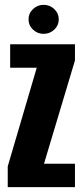

<svg xmlns="http://www.w3.org/2000/svg" viewBox="-20 -774 341 794"><path d="M12 0V-86L132 -494H22V-591H290V-524L162 -97H290V0ZM160 -634Q135 -634 116.5 -651.5Q98 -669 98 -694Q98 -719 116.5 -736.5Q135 -754 160 -754Q186 -754 204.5 -736.5Q223 -719 223 -694Q223 -669 204.5 -651.5Q186 -634 160 -634Z"/></svg>

Font: Alumni Sans Thin ExtraBold
Style: Regular
Weight: 800
Version: Version 1.018